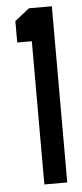

<svg xmlns="http://www.w3.org/2000/svg" viewBox="-52 -730 323 760"><g transform="rotate(-5 109.5 -350.0)"><path d="M93 0V-569H35V-654L93 -700H184V0Z"/></g></svg>

Font: Stick No Bills Medium
Style: Regular
Weight: 500
Version: Version 2.000